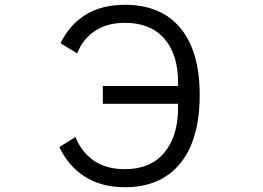

<svg xmlns="http://www.w3.org/2000/svg" viewBox="-20 -766 1096 799"><path d="M227 -154 294 -196Q319 -133 370.5 -97.5Q422 -62 500 -62Q606 -62 663.5 -130.5Q721 -199 721 -318V-334H408V-408H721V-423Q721 -540 663.5 -605.5Q606 -671 500 -671Q426 -671 375.5 -637.5Q325 -604 301 -544L232 -586Q269 -663 336 -704.5Q403 -746 500 -746Q650 -746 730.5 -649.5Q811 -553 811 -371Q811 -186 730.5 -86.5Q650 13 500 13Q402 13 333 -31Q264 -75 227 -154Z"/></svg>

Font: PlemolJP
Style: Regular
Weight: 400
Monospace: yes
Version: v2.0.4; ttfautohint (v1.8.4.7-5d5b-dirty) -l 6 -r 45 -G 200 